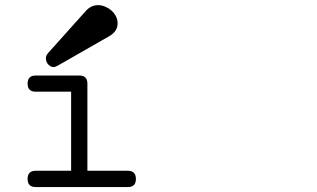

<svg xmlns="http://www.w3.org/2000/svg" viewBox="-20 -718 1244 754"><path d="M481.9 -47.4Q513.7 -47.4 513.7 -15.1Q513.7 16.6 481.9 16.6H120.1Q88.4 16.6 88.4 -15.1Q88.4 -47.4 120.1 -47.4H259.3V-357.9H120.1Q88.4 -357.9 88.4 -389.6Q88.4 -421.4 120.1 -421.4H291.5Q323.2 -421.4 323.2 -389.6V-47.4ZM169.4 -510.3 316.9 -674.8Q337.4 -697.8 364.7 -697.8Q378.9 -697.8 392.6 -692.1Q406.2 -686.5 417.2 -677Q428.2 -667.5 435.1 -654.3Q441.9 -641.1 441.9 -626.5Q441.9 -594.7 408.7 -575.7L208 -460.9Q202.6 -458 198.2 -456.3Q193.8 -454.6 189.5 -454.6Q185.1 -454.6 179.9 -457Q174.8 -459.5 170.4 -463.9Q166 -468.3 163.1 -474.6Q160.2 -481 160.2 -488.3Q160.2 -500.5 169.4 -510.3Z"/></svg>

Font: Erica Type
Style: Italic
Weight: 400
Monospace: yes
Designer: Peter Wiegel
Foundry: Peter Wiegel
Version: Version 1.000 2010 initial release